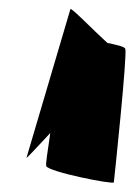

<svg xmlns="http://www.w3.org/2000/svg" viewBox="-20 -721 295 420"><path d="M38 -376C38 -374 60 -398 90 -430C84 -391 80 -362 81 -358C85 -345 228 -317 229 -322C230 -330 259 -604 254 -614C253 -619 235 -623 215 -627C183 -656 135 -706 134 -701Z"/></svg>

Font: Ampere
Style: SuExtIta
Weight: 400
Version: Version 1